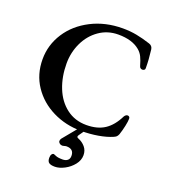

<svg xmlns="http://www.w3.org/2000/svg" viewBox="-165 -783 1039 1176"><g transform="rotate(20 354.5 -194.5)"><path d="M34 -319Q34 -412 85 -491Q136 -570 227.5 -617Q319 -664 433 -664Q480 -664 522.5 -656Q565 -648 614 -632Q636 -625 639 -602Q647 -538 647 -484Q648 -476 642.5 -471.5Q637 -467 630 -467Q623 -467 617.5 -471Q612 -475 610 -483Q600 -518 589.5 -539.5Q579 -561 560 -577Q510 -619 420 -619Q350 -619 295.5 -581Q241 -543 211 -480Q181 -417 181 -345Q181 -258 209.5 -186.5Q238 -115 293 -73Q348 -31 423 -31Q495 -31 542 -62Q589 -93 621 -158Q625 -165 630.5 -169Q636 -173 642 -173Q648 -173 652.5 -169Q657 -165 657 -157Q657 -140 650.5 -109Q644 -78 634 -48Q629 -36 623 -30.5Q617 -25 605 -20Q568 -4 516 5Q464 14 405 14Q305 14 220 -28Q135 -70 84.5 -145.5Q34 -221 34 -319ZM279 235Q279 220 284.5 212Q290 204 298 204Q300 204 314 210.5Q328 217 359 217Q378 217 390.5 207.5Q403 198 403 178Q403 133 355 133Q349 133 341.5 135.5Q334 138 330 138Q317 138 309.5 131Q302 124 302 118Q302 108 308 100L397 -8H437L402 42Q397 49 397 53Q397 60 406 63Q434 74 452.5 96Q471 118 471 149Q471 182 448 211Q425 240 391.5 257.5Q358 275 329 275Q303 275 291 266.5Q279 258 279 235Z"/></g></svg>

Font: EB Garamond SemiBold
Style: Regular
Weight: 600
Designer: Georg Duffner and Octavio Pardo
Foundry: Georg Duffner
Version: Version 1.000